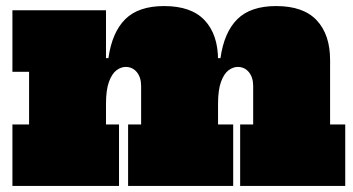

<svg xmlns="http://www.w3.org/2000/svg" viewBox="-20 -614 1167 634"><path d="M773 0V-203H816V-330Q816 -358.5 801.8 -375.8Q787.5 -393 765 -393Q749.5 -393 734.5 -381.8Q719.5 -370.5 709.8 -343.8Q700 -317 700 -271L666 -422H708Q720 -507.5 763.8 -550.8Q807.5 -594 892 -594Q982 -594 1026 -546.8Q1070 -499.5 1070 -416V-203H1120V0ZM21 0V-203H76V-377H21V-580H330V-203H373V0ZM403 0V-203H446V-330Q446 -358.5 431.8 -375.8Q417.5 -393 395 -393Q379.5 -393 364.5 -381.8Q349.5 -370.5 339.8 -343.8Q330 -317 330 -271L296 -422H338Q350 -507.5 393.8 -550.8Q437.5 -594 522 -594Q612 -594 656 -546.8Q700 -499.5 700 -416V-203H750V0Z"/></svg>

Font: Hepta Slab Black
Style: Regular
Weight: 900
Designer: Michael LaGattuta
Foundry: Michael LaGattuta
Version: Version 1.102